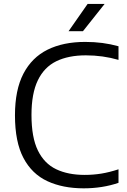

<svg xmlns="http://www.w3.org/2000/svg" viewBox="-20 -966 658 994"><path d="M413 9Q305.5 9 225.5 -28Q145.5 -65 101.5 -148Q57.5 -231 57.5 -369Q57.5 -500.5 101.2 -584.5Q145 -668.5 226.2 -708.8Q307.5 -749 421 -749Q468 -749 510 -743.5Q552 -738 593.5 -726.5V-656Q512 -679.5 424.5 -679.5Q334 -679.5 271.2 -648.8Q208.5 -618 175.8 -550Q143 -482 143 -371Q143 -254.5 176.2 -186.8Q209.5 -119 271 -89.8Q332.5 -60.5 418 -60.5Q462.5 -60.5 504.2 -67.2Q546 -74 593.5 -89.5V-19.5Q510.5 9 413 9ZM335 -804.5 433.5 -945.5H521.5L409.5 -804.5Z"/></svg>

Font: Encode Sans Semi Expanded
Style: Regular
Weight: 400
Width: 6
Designer: Multiple Designers
Foundry: Impallari Type
Version: Version 3.000; ttfautohint (v1.8.3) -l 8 -r 50 -G 200 -x 14 